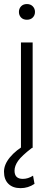

<svg xmlns="http://www.w3.org/2000/svg" viewBox="-22 -741 266 962"><path d="M141.6 0H83V-528.3H141.6ZM72.8 -681.2Q72.8 -697.8 83.5 -709.2Q94.2 -720.7 112.8 -720.7Q131.3 -720.7 142.3 -709.2Q153.3 -697.8 153.3 -681.2Q153.3 -664.6 142.3 -653.3Q131.3 -642.1 112.8 -642.1Q94.2 -642.1 83.5 -653.3Q72.8 -664.6 72.8 -681.2ZM138.2 0Q86.9 39.1 68.8 64.7Q50.8 90.3 50.8 114.3Q50.8 155.3 92.3 155.3Q118.7 155.3 143.6 139.2L150.9 180.2Q119.1 201.7 81.1 201.7Q42 201.7 20 179.9Q-2 158.2 -2 119.1Q-2 83 28.3 46.6Q58.6 10.3 109.4 -18.1Z"/></svg>

Font: RobotoInd Light
Style: Regular
Weight: 300
Designer: Google
Version: Version 2.001151; 2014